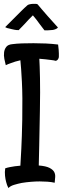

<svg xmlns="http://www.w3.org/2000/svg" viewBox="-20 -871 323 989"><path d="M85 -560.5Q71.3 -557.6 58.6 -553.7Q47.9 -549.8 34.7 -545.4Q21.5 -541 9.8 -535.2Q5.9 -549.8 2.4 -567.4Q-1 -585 1 -601.1Q2.9 -617.2 12.2 -629.4Q21.5 -641.6 43.9 -643.6Q65.4 -646.5 93.8 -647.5Q122.1 -648.4 152.8 -648.4Q183.6 -648.4 215.8 -647Q248 -645.5 279.3 -641.6Q281.2 -626 282.2 -614.7Q283.2 -603.5 283.2 -595.7V-580.1Q283.2 -574.2 281.2 -570.3Q277.3 -560.5 267.6 -557.6Q256.8 -560.5 242.7 -562Q228.5 -563.5 214.8 -565.4Q199.2 -567.4 182.6 -568.4Q184.6 -534.2 186 -469.2Q187.5 -404.3 185.5 -298.8Q183.6 -191.4 182.1 -123.5Q180.7 -55.7 179.7 -18.6Q216.8 -15.6 234.9 -6.3Q252.9 2.9 259.3 15.1Q265.6 27.3 264.2 42Q262.7 56.6 261.7 70.3Q245.1 66.4 224.1 64.9Q203.1 63.5 184.6 63.5Q163.1 63.5 140.6 65.4Q115.2 67.4 91.8 71.3Q72.3 75.2 52.7 81.1Q33.2 86.9 23.4 97.7Q15.6 83 11.7 66.4Q7.8 52.7 5.9 34.2Q3.9 15.6 6.8 -3.9Q17.6 -7.8 31.2 -10.3Q44.9 -12.7 56.6 -14.6Q70.3 -16.6 85 -17.6Q86.9 -48.8 89.8 -105Q92.8 -161.1 94.7 -255.9Q96.7 -375 92.8 -449.7Q88.9 -524.4 85 -560.5ZM121.1 -843.8Q124 -846.7 131.8 -848.6Q139.6 -850.6 148.4 -851.1Q157.2 -851.6 164.6 -851.1Q171.9 -850.6 173.8 -848.6Q180.7 -839.8 194.3 -824.2Q206.1 -810.5 226.1 -787.6Q246.1 -764.6 278.3 -729.5Q274.4 -723.6 263.7 -719.7Q258.8 -717.8 252.9 -716.8Q247.1 -715.8 240.2 -715.8Q234.4 -714.8 226.1 -714.8Q217.8 -714.8 209 -714.8Q196.3 -731.4 185.5 -745.6Q174.8 -759.8 167 -770.5Q157.2 -782.2 149.4 -792Q139.6 -783.2 128.9 -771.5Q119.1 -760.7 106 -746.6Q92.8 -732.4 76.2 -715.8Q65.4 -715.8 57.1 -717.3Q48.8 -718.8 41 -720.7Q32.2 -722.7 25.4 -724.6Q18.6 -725.6 14.6 -727.5Q5.9 -731.4 6.8 -731.4Q57.6 -783.2 88.9 -813.5Q106.4 -831.1 121.1 -843.8Z"/></svg>

Font: Rancho
Style: Regular
Weight: 400
Designer: Font Diner, Inc
Foundry: Font Diner, Inc
Version: Version 1.001